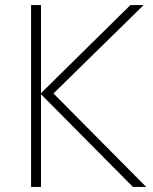

<svg xmlns="http://www.w3.org/2000/svg" viewBox="-20 -734 599 754"><path d="M554 0H502L141 -364V0H102V-714H141V-368L492 -714H544L190 -367Z"/></svg>

Font: Noto Sans ExtraLight
Style: Regular
Weight: 200
Designer: Monotype Design Team
Foundry: Monotype Imaging Inc.
Version: Version 2.007